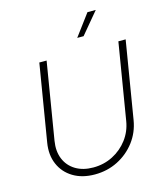

<svg xmlns="http://www.w3.org/2000/svg" viewBox="-136 -1045 981 1156"><g transform="rotate(-15 354.5 -467.0)"><path d="M311.5 10.3Q232.4 10.3 176.5 -23.7Q120.6 -57.6 95.5 -116.2Q70.3 -174.8 82.5 -249L161.6 -727.5H207L127.9 -248Q117.7 -185.1 137.7 -136.5Q157.7 -87.9 203.1 -60.3Q248.5 -32.7 313 -32.7Q379.4 -32.7 435.1 -61.3Q490.7 -89.8 528.1 -139.2Q565.4 -188.5 575.7 -251.5L654.3 -727.5H699.7L620.1 -245.6Q607.9 -171.4 564 -113.5Q520 -55.7 454.6 -22.7Q389.2 10.3 311.5 10.3ZM420.4 -811.5 520 -945.3H571.8L460 -811.5Z"/></g></svg>

Font: Inter 20pt ExtraLight
Style: Italic
Weight: 250
Italic angle: -9.3988°
Version: Version 4.001;git-66647c0bb